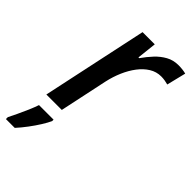

<svg xmlns="http://www.w3.org/2000/svg" viewBox="-265 -625 923 923"><g transform="rotate(45 196.5 -164.0)"><path d="M23 0 138 -539H221L210 -439H215Q236 -469 259 -493.5Q282 -518 310 -533.5Q338 -549 373 -549Q386 -549 399.5 -547.5Q413 -546 424 -543L400 -445Q389 -448 377 -450Q365 -452 352 -452Q320 -452 292.5 -435Q265 -418 243 -389Q221 -360 205 -323Q189 -286 180 -245L128 0ZM-31 208Q-22 190 -9.5 164Q3 138 15 110Q27 82 34 61H133V71Q125 89 108.5 115.5Q92 142 71 170Q50 198 29 221H-31Z"/></g></svg>

Font: Noto Sans Display Medium
Style: Italic
Weight: 500
Italic angle: -12°
Designer: Monotype Design Team
Foundry: Monotype Imaging Inc.
Version: Version 2.003